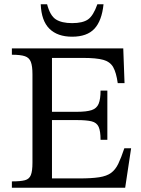

<svg xmlns="http://www.w3.org/2000/svg" viewBox="-20 -885 666 905"><path d="M570 0H36V-30Q77 -30 97.5 -35.5Q118 -41 125.5 -60Q133 -79 133 -118V-535Q133 -573 125.5 -593Q118 -613 97.5 -620Q77 -627 36 -627V-657H561L567 -493H535Q528 -543 513.5 -568.5Q499 -594 466.5 -603Q434 -612 372 -612H225V-358H342Q388 -358 412 -366Q436 -374 445 -396Q454 -418 454 -458H486V-226H454Q454 -267 445 -287Q436 -307 412 -313Q388 -319 342 -319H225V-44H354Q412 -44 447.5 -49.5Q483 -55 503.5 -70Q524 -85 537.5 -113Q551 -141 566 -186H598ZM320 -712Q251 -712 213 -749.5Q175 -787 172 -865H202Q216 -811 243.5 -793.5Q271 -776 320 -776Q370 -776 395 -793.5Q420 -811 439 -865H468Q460 -787 425 -749.5Q390 -712 320 -712Z"/></svg>

Font: STIX Two Text
Style: Regular
Weight: 400
Designer: Ross Mills, John Hudson & Paul Hanslow, Tiro Typeworks Ltd; with prior portions MicroPress Inc., and Coen Hoffman.
Foundry: Tiro Typeworks Ltd
Version: Version 2.13 b171